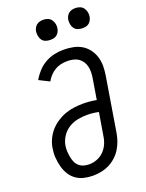

<svg xmlns="http://www.w3.org/2000/svg" viewBox="-174 -1031 852 1122"><g transform="rotate(-20 252.0 -470.0)"><path d="M205 8Q176 8 148.5 1.5Q121 -5 99 -21Q77 -37 63 -60.5Q49 -84 42 -111Q35 -138 33 -166.5Q31 -195 36 -224Q40 -251 52.5 -278Q65 -305 84.5 -327Q104 -349 129.5 -365.5Q155 -382 182 -391.5Q209 -401 237 -404.5Q265 -408 292 -408Q313 -408 334.5 -406Q356 -404 375 -400L396 -527Q399 -546 399.5 -564Q400 -582 396 -599.5Q392 -617 382.5 -631.5Q373 -646 359 -655.5Q345 -665 327 -669Q309 -673 291 -673Q271 -673 251.5 -669Q232 -665 214 -654.5Q196 -644 181.5 -628.5Q167 -613 157 -595L93 -627Q108 -653 129 -676Q150 -699 177 -714.5Q204 -730 233.5 -736.5Q263 -743 291 -743Q321 -743 350 -737.5Q379 -732 403 -718Q427 -704 444 -681.5Q461 -659 469.5 -632Q478 -605 478 -575.5Q478 -546 473 -516L418 -181Q414 -156 405.5 -131.5Q397 -107 383 -84.5Q369 -62 348.5 -43.5Q328 -25 304.5 -13.5Q281 -2 255.5 3Q230 8 205 8ZM206 -62Q222 -62 238.5 -66Q255 -70 270.5 -78.5Q286 -87 298.5 -100Q311 -113 319.5 -128Q328 -143 333 -159.5Q338 -176 340 -192L363 -330Q346 -334 328 -336Q310 -338 291 -338Q263 -338 233.5 -332.5Q204 -327 177.5 -310.5Q151 -294 134 -268Q117 -242 112 -213Q109 -195 110 -177.5Q111 -160 114 -143Q117 -126 123.5 -110.5Q130 -95 142.5 -83.5Q155 -72 171.5 -67Q188 -62 206 -62ZM440 -823Q425 -823 411.5 -828Q398 -833 390 -844.5Q382 -856 379.5 -870.5Q377 -885 379 -900Q381 -910 386.5 -920Q392 -930 400.5 -936.5Q409 -943 419.5 -945.5Q430 -948 441 -948Q456 -948 469.5 -942.5Q483 -937 491 -925.5Q499 -914 502 -899.5Q505 -885 502 -870Q500 -860 494.5 -850Q489 -840 480.5 -833.5Q472 -827 461.5 -825Q451 -823 440 -823ZM240 -823Q225 -823 211.5 -828Q198 -833 190 -844.5Q182 -856 179.5 -870.5Q177 -885 179 -900Q181 -910 186.5 -920Q192 -930 200.5 -936.5Q209 -943 219.5 -945.5Q230 -948 241 -948Q256 -948 269.5 -942.5Q283 -937 291 -925.5Q299 -914 302 -899.5Q305 -885 302 -870Q300 -860 294.5 -850Q289 -840 280.5 -833.5Q272 -827 261.5 -825Q251 -823 240 -823Z"/></g></svg>

Font: Iosevka Curly
Style: Italic
Weight: 400
Italic angle: -9°
Monospace: yes
Designer: Belleve Invis
Foundry: Belleve Invis
Version: Version 22.1.2; ttfautohint (v1.8.4)